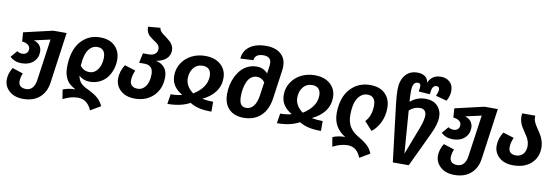

<svg xmlns="http://www.w3.org/2000/svg" viewBox="-65 -1264 5779 1991"><g transform="rotate(10 2824.0 -268.5)"><path d="M405.8 -529.8H545.9L471.2 4.9Q457.5 105.5 392.1 163.3Q326.7 221.2 219.2 221.2Q127.9 221.2 73 172.6Q18.1 124 18.1 53.2Q18.1 -11.2 58.1 -75.2L170.9 -38.1Q151.9 8.8 151.9 47.9Q151.9 79.6 172.1 97.4Q192.4 115.2 231 115.2Q273.9 115.2 299.1 85Q324.2 54.7 331.1 2L393.1 -434.1L224.1 -396Q264.6 -385.3 286.9 -357.2Q309.1 -329.1 309.1 -290Q309.1 -224.1 262.7 -182.1Q216.3 -140.1 140.1 -140.1Q63 -140.1 16.1 -187L75.2 -255.9Q98.1 -238.8 129.9 -238.8Q157.7 -238.8 174.8 -254.9Q191.9 -271 191.9 -297.9Q191.9 -326.7 167.2 -343.5Q142.6 -360.4 106.9 -362.8L100.1 -459Z M1110.8 -346.2Q1110.8 -294.4 1095 -246.1Q1079.1 -197.8 1049.6 -159.2Q1020 -120.6 972.9 -97.4Q925.8 -74.2 867.7 -74.2Q801.8 -74.2 753.9 -117.2Q762.2 -71.8 786.4 -44.4Q810.5 -17.1 859.9 5.9Q927.2 37.6 966.3 69.6Q1005.4 101.6 1030.8 154.8L923.8 217.8Q904.3 168.9 868.2 139.4Q832 109.9 778.8 109.9Q703.6 109.9 622.6 152.8L606.4 54.2Q663.6 29.8 737.8 29.8Q696.8 8.8 670.4 -16.4Q644 -41.5 627.9 -83.3Q611.8 -125 611.8 -182.1Q611.8 -255.4 626.7 -315.9Q641.6 -376.5 668 -418.5Q694.3 -460.4 730.5 -489.5Q766.6 -518.6 808.3 -532.2Q850.1 -545.9 896.5 -545.9Q998 -545.9 1054.4 -490.5Q1110.8 -435.1 1110.8 -346.2ZM749.5 -222.2Q785.2 -171.9 848.6 -171.9Q887.2 -171.9 915.8 -198.2Q944.3 -224.6 957.5 -263.4Q970.7 -302.2 970.7 -346.2Q970.7 -394.5 948.7 -418.7Q926.8 -442.9 886.7 -442.9Q859.9 -442.9 837.2 -430.9Q814.5 -418.9 795.4 -393.8Q776.4 -368.7 764.4 -325Q752.4 -281.2 749.5 -222.2Z M1508.3 -407.2Q1564.5 -396 1597.9 -358.2Q1631.3 -320.3 1631.3 -254.9Q1631.3 -133.8 1555.4 -58.3Q1479.5 17.1 1359.4 17.1Q1265.1 17.1 1209.2 -33Q1153.3 -83 1153.3 -158.2Q1153.3 -232.9 1199.2 -306.2L1314.5 -270Q1288.6 -210.9 1288.6 -162.1Q1288.6 -127.4 1309.8 -108.2Q1331.1 -88.9 1370.6 -88.9Q1409.2 -88.9 1436.5 -114.7Q1463.9 -140.6 1475.6 -178.5Q1487.3 -216.3 1487.3 -261.2Q1487.3 -356.9 1396.5 -356.9H1339.4L1362.3 -460H1424.3Q1465.3 -460 1489.3 -480Q1513.2 -500 1513.2 -533.2Q1513.2 -552.7 1502 -568.8Q1490.7 -585 1474.1 -595.5Q1457.5 -606 1438.2 -619.6Q1418.9 -633.3 1402.6 -647.7Q1386.2 -662.1 1375.7 -686.3Q1365.2 -710.4 1366.2 -741.2L1494.6 -752Q1495.6 -734.9 1507.8 -718.5Q1520 -702.1 1537.6 -689.7Q1555.2 -677.2 1575.4 -661.6Q1595.7 -646 1613 -630.4Q1630.4 -614.7 1641.8 -592Q1653.3 -569.3 1653.3 -543Q1653.3 -487.3 1614.7 -452.6Q1576.2 -418 1508.3 -407.2Z M2004.4 -545.9Q2107.9 -545.9 2168.5 -491.5Q2229 -437 2229 -351.1Q2229 -268.6 2181.2 -205.1Q2133.3 -141.6 2049.3 -103Q2105.5 -91.8 2166 -91.8V12.2Q2087.4 12.2 2033.9 -0.5Q1980.5 -13.2 1938 -40Q1842.8 12.2 1702.1 12.2L1718.3 -91.8Q1785.6 -91.8 1838.4 -106.9Q1785.6 -135.3 1753.4 -180.7Q1721.2 -226.1 1721.2 -290Q1721.2 -363.3 1759.8 -422.4Q1798.3 -481.4 1862.8 -513.7Q1927.2 -545.9 2004.4 -545.9ZM1864.3 -286.1Q1864.3 -203.1 1947.3 -141.1Q2085.4 -227.1 2085.4 -347.2Q2085.4 -392.6 2062.7 -416.7Q2040 -440.9 1996.1 -440.9Q1935.1 -440.9 1899.7 -395.8Q1864.3 -350.6 1864.3 -286.1Z M2607.9 -757.8Q2716.3 -757.8 2772.9 -700.2Q2829.6 -642.6 2814.9 -538.1L2772.9 -238.8Q2755.9 -114.3 2685.8 -48.6Q2615.7 17.1 2504.9 17.1Q2405.8 17.1 2349.9 -39.1Q2293.9 -95.2 2293.9 -198.2Q2293.9 -245.1 2304 -291.7Q2314 -338.4 2335 -381.3Q2356 -424.3 2385.5 -457.3Q2415 -490.2 2457.5 -510Q2500 -529.8 2549.8 -529.8Q2621.1 -529.8 2666 -478L2677.7 -561Q2689.9 -657.2 2597.7 -657.2Q2509.3 -657.2 2502 -588.9L2365.7 -582Q2371.6 -663.1 2435.8 -710.4Q2500 -757.8 2607.9 -757.8ZM2513.7 -88.9Q2560.5 -88.9 2591.3 -128.2Q2622.1 -167.5 2632.8 -244.1L2652.8 -381.8Q2619.6 -425.8 2570.8 -425.8Q2535.6 -425.8 2509 -405.5Q2482.4 -385.3 2467.8 -351.3Q2453.1 -317.4 2446 -278.8Q2439 -240.2 2439 -198.2Q2439 -139.2 2457.3 -114Q2475.6 -88.9 2513.7 -88.9Z M3157.7 -545.9Q3261.2 -545.9 3321.8 -491.5Q3382.3 -437 3382.3 -351.1Q3382.3 -268.6 3334.5 -205.1Q3286.6 -141.6 3202.6 -103Q3258.8 -91.8 3319.3 -91.8V12.2Q3240.7 12.2 3187.3 -0.5Q3133.8 -13.2 3091.3 -40Q2996.1 12.2 2855.5 12.2L2871.6 -91.8Q2939 -91.8 2991.7 -106.9Q2939 -135.3 2906.7 -180.7Q2874.5 -226.1 2874.5 -290Q2874.5 -363.3 2913.1 -422.4Q2951.7 -481.4 3016.1 -513.7Q3080.6 -545.9 3157.7 -545.9ZM3017.6 -286.1Q3017.6 -203.1 3100.6 -141.1Q3238.8 -227.1 3238.8 -347.2Q3238.8 -392.6 3216.1 -416.7Q3193.4 -440.9 3149.4 -440.9Q3088.4 -440.9 3053 -395.8Q3017.6 -350.6 3017.6 -286.1Z M3758.3 217.8Q3717.3 109.9 3619.1 109.9Q3544.4 109.9 3463.4 152.8L3447.3 54.2Q3504.4 29.8 3578.1 29.8Q3448.2 -46.9 3448.2 -199.2Q3448.2 -267.6 3463.6 -324.7Q3479 -381.8 3506.1 -422.1Q3533.2 -462.4 3570.3 -490.7Q3607.4 -519 3650.4 -532.5Q3693.4 -545.9 3741.2 -545.9Q3843.3 -545.9 3899.7 -490Q3956.1 -434.1 3956.1 -342.8Q3956.1 -257.8 3923.1 -189.5Q3890.1 -121.1 3835.9 -79.1L3754.4 -168.9Q3815.9 -233.9 3815.9 -342.8Q3815.9 -393.1 3793.9 -418Q3772 -442.9 3731.9 -442.9Q3668.9 -442.9 3629.6 -382.3Q3590.3 -321.8 3590.3 -207Q3590.3 -129.4 3620.6 -80.6Q3650.9 -31.7 3711.9 3.9Q3743.7 22.5 3761.7 34.4Q3779.8 46.4 3801.3 64.5Q3822.8 82.5 3837.9 104.2Q3853 126 3865.2 154.8Z M4546.9 -522.9 4431.6 -554.2Q4450.7 -597.2 4450.7 -622.1Q4450.7 -653.8 4419.9 -653.8Q4400.4 -653.8 4387.2 -639.2Q4374 -624.5 4370.6 -596.2L4364.7 -559.1L4247.1 -566.9L4252.9 -607.9Q4255.4 -631.3 4248.3 -643.1Q4241.2 -654.8 4222.7 -654.8Q4207 -654.8 4195.6 -646.7Q4184.1 -638.7 4178.2 -624.8Q4172.4 -610.8 4169.7 -595Q4167 -579.1 4167 -560.1Q4167 -509.3 4169.9 -470.2L4171.9 -444.8Q4240.2 -504.9 4332 -504.9Q4412.1 -504.9 4457 -458.5Q4502 -412.1 4502 -339.8Q4502 -270 4449.7 -159.2L4277.8 204.1H4109.9L4037.6 -397.9Q4026.9 -487.3 4026.9 -546.9Q4026.9 -642.6 4073 -700.2Q4119.1 -757.8 4201.7 -757.8Q4249.5 -757.8 4280.8 -736.1Q4312 -714.4 4316.9 -671.9Q4352.5 -757.8 4448.7 -757.8Q4505.9 -757.8 4542.2 -724.1Q4578.6 -690.4 4578.6 -631.8Q4578.6 -573.7 4546.9 -522.9ZM4290 -400.9Q4231.4 -400.9 4178.7 -355L4212.9 94.2L4324.7 -198.2Q4356.9 -284.2 4356.9 -332Q4356.9 -363.8 4340.6 -382.3Q4324.2 -400.9 4290 -400.9Z M4946.3 -529.8H5086.4L5011.7 4.9Q4998 105.5 4932.6 163.3Q4867.2 221.2 4759.8 221.2Q4668.5 221.2 4613.5 172.6Q4558.6 124 4558.6 53.2Q4558.6 -11.2 4598.6 -75.2L4711.4 -38.1Q4692.4 8.8 4692.4 47.9Q4692.4 79.6 4712.6 97.4Q4732.9 115.2 4771.5 115.2Q4814.5 115.2 4839.6 85Q4864.7 54.7 4871.6 2L4933.6 -434.1L4764.6 -396Q4805.2 -385.3 4827.4 -357.2Q4849.6 -329.1 4849.6 -290Q4849.6 -224.1 4803.2 -182.1Q4756.8 -140.1 4680.7 -140.1Q4603.5 -140.1 4556.6 -187L4615.7 -255.9Q4638.7 -238.8 4670.4 -238.8Q4698.2 -238.8 4715.3 -254.9Q4732.4 -271 4732.4 -297.9Q4732.4 -326.7 4707.8 -343.5Q4683.1 -360.4 4647.5 -362.8L4640.6 -459Z M5601.1 -211.9Q5601.1 -109.9 5531.2 -46.4Q5461.4 17.1 5343.3 17.1H5342.3Q5249.5 17.1 5194.8 -31.7Q5140.1 -80.6 5140.1 -153.8Q5140.1 -229.5 5185.1 -299.8L5300.3 -264.2Q5275.4 -210 5275.4 -160.2Q5275.4 -126 5295.2 -107.4Q5314.9 -88.9 5354 -88.9Q5400.4 -88.9 5428.7 -121.1Q5457 -153.3 5457 -205.1Q5457 -231.4 5448.5 -257.3Q5439.9 -283.2 5426.8 -303Q5413.6 -322.8 5398.7 -345.9Q5383.8 -369.1 5370.6 -389.9Q5357.4 -410.6 5348.9 -438.7Q5340.3 -466.8 5340.3 -496.1Q5340.3 -515.1 5343.3 -529.8H5481.4Q5480 -522.5 5480 -512.2Q5480 -487.3 5492.4 -460.4Q5504.9 -433.6 5522.7 -408Q5540.5 -382.3 5558.3 -354.2Q5576.2 -326.2 5588.6 -289.1Q5601.1 -252 5601.1 -211.9Z"/></g></svg>

Font: FiraGO SemiBold
Style: Italic
Weight: 600
Italic angle: -8°
Designer: bBox Type GmbH
Foundry: bBox Type GmbH
Version: Version 1.001;PS 001.001;hotconv 1.0.88;makeotf.lib2.5.64775